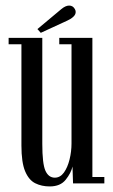

<svg xmlns="http://www.w3.org/2000/svg" viewBox="-20 -659 406 690"><path d="M158.5 11Q129.5 11 106.5 -0.5Q83.5 -12 70.2 -43.8Q57 -75.5 57 -136V-500H11V-523H132V-142Q132 -70.5 143.2 -45.5Q154.5 -20.5 177 -20.5Q196.5 -20.5 209.8 -39Q223 -57.5 230 -86Q237 -114.5 237 -143.5V-500H193V-523H312V-23H355V0H242.5L240.5 -60.5Q235.5 -37.5 216.2 -13.2Q197 11 158.5 11ZM126.5 -541 114.5 -554.5 200 -626Q215.5 -639 228.5 -639Q242 -639 249 -626.5Q252 -621.5 252 -616Q252 -606.5 243.2 -598.5Q234.5 -590.5 222 -585Z"/></svg>

Font: Imbue 50pt
Style: Regular
Weight: 400
Designer: Tyler Finck
Foundry: Etcetera Type Company
Version: Version 1.102; ttfautohint (v1.8.3)